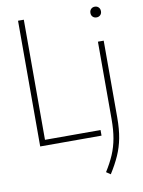

<svg xmlns="http://www.w3.org/2000/svg" viewBox="-103 -813 829 1113"><g transform="rotate(-10 311.5 -256.5)"><path d="M82 0V-740H116V-33H443V0ZM457 230 432 213Q462 165.5 480.8 121.5Q499.5 77.5 508.2 28.5Q517 -20.5 517 -83V-540H551V-88Q551 -19.5 541 33Q531 85.5 510.2 132.2Q489.5 179 457 230ZM534 -680Q520.5 -680 511.8 -688.5Q503 -697 503 -711Q503 -725.5 511.8 -734.2Q520.5 -743 534 -743Q547.5 -743 556.2 -734.2Q565 -725.5 565 -711Q565 -697 556.2 -688.5Q547.5 -680 534 -680Z"/></g></svg>

Font: Encode Sans Condensed Thin
Style: Regular
Weight: 100
Width: 3
Designer: Multiple Designers
Foundry: Impallari Type
Version: Version 3.000; ttfautohint (v1.8.3) -l 8 -r 50 -G 200 -x 14 